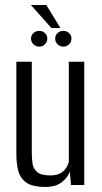

<svg xmlns="http://www.w3.org/2000/svg" viewBox="-20 -743 411 771"><path d="M162.1 7.7Q109.5 7.7 84.8 -10.5Q60.1 -28.7 52.9 -58.8Q45.7 -88.8 45.7 -123.3V-495H107.7V-131.4Q107.7 -108.9 110.4 -87.6Q113.1 -66.3 128.8 -52.4Q144.6 -38.6 181.6 -38.6Q208.1 -38.6 223.2 -47.7Q238.3 -56.7 246 -69.3Q253.6 -81.9 256.3 -92.2V-495H318.3V0H265.1L260.2 -53.6Q251.9 -29.7 227.6 -11Q203.3 7.7 162.1 7.7ZM137.4 -555.8Q123.7 -555.8 114.1 -565.2Q104.6 -574.6 104.6 -587.9Q104.6 -601.2 114.1 -610.1Q123.7 -619 137.4 -619Q151.2 -619 160.5 -610.1Q169.9 -601.2 169.9 -587.9Q169.9 -574.6 160.5 -565.2Q151.2 -555.8 137.4 -555.8ZM234.4 -555.8Q220.6 -555.8 211.1 -565.2Q201.6 -574.6 201.6 -587.9Q201.6 -601.2 211.1 -610.1Q220.6 -619 234.4 -619Q248.1 -619 257.5 -610.1Q266.9 -601.2 266.9 -587.9Q266.9 -574.6 257.5 -565.2Q248.1 -555.8 234.4 -555.8ZM186.5 -630.5 104 -723H166L222.5 -630.5Z"/></svg>

Font: Alumni Sans SC Thin
Style: Regular
Weight: 100
Designer: Robert E. Leuschke
Foundry: Robert E. Leuschke
Version: Version 1.018